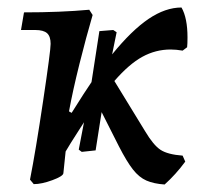

<svg xmlns="http://www.w3.org/2000/svg" viewBox="-20 -482 544 512"><path d="M435 -350Q395 -350 359.5 -330.5Q324 -311 285 -266L367 -132Q389 -95 408 -82.5Q427 -70 467 -67L474 -51Q449 -17 419 10Q390 8 370.5 -0.5Q351 -9 334.5 -30Q318 -51 297 -92L251 -183L235 -81L198 -77L190 -83L204 -156L188 -131Q166 -97 155 -78L149 -20Q148 -12 119.5 -1.5Q91 9 70 9L60 -3Q75 -79 95 -213Q115 -347 115 -365Q115 -385 105.5 -393.5Q96 -402 74 -402H36L44 -449Q141 -449 218 -456L227 -442Q210 -384 192 -312Q174 -240 164 -185L171 -181Q208 -240 224 -263L245 -399L282 -402L291 -396L279 -337Q331 -401 376 -431.5Q421 -462 464 -462Q480 -434 480 -382Q480 -365 479 -356L467 -347Q450 -350 435 -350Z"/></svg>

Font: Alegreya Medium
Style: Italic
Weight: 500
Italic angle: -7°
Designer: Juan Pablo del Peral
Foundry: Huerta Tipografica
Version: Version 2.008; ttfautohint (v1.8)